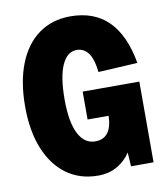

<svg xmlns="http://www.w3.org/2000/svg" viewBox="-83 -796 766 881"><g transform="rotate(-10 300.0 -355.0)"><path d="M304 16Q220 16 158 -28.5Q96 -73 62 -156Q28 -239 28 -354Q28 -469 61 -552.5Q94 -636 156 -681Q218 -726 304 -726Q524 -726 570 -462L387 -452Q380 -515 359 -542Q338 -569 306 -569Q261 -569 236.5 -514Q212 -459 212 -354Q212 -250 239.5 -195.5Q267 -141 318 -141Q395 -141 398 -246H300V-376H564V0H459L455 -65Q432 -29 393.5 -6.5Q355 16 304 16Z"/></g></svg>

Font: Geist Mono UltraBlack
Style: Regular
Weight: 900
Monospace: yes
Designer: Basement.studio, Andrés Briganti, Mateo Zaragoza
Foundry: Basement.studio, Vercel, Andrés Briganti, Guido Ferreyra, Mateo Zaragoza
Version: Version 1.400; ttfautohint (v1.8.4.7-5d5b)